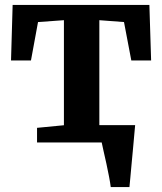

<svg xmlns="http://www.w3.org/2000/svg" viewBox="-20 -575 654 775"><path d="M427 180Q425 163.5 420.2 138.2Q415.5 113 409.5 85.8Q403.5 58.5 398.2 35.5Q393 12.5 390.5 0L351.5 -70H525.5Q524 -54.5 521.8 -29Q519.5 -3.5 516.8 26.5Q514 56.5 511.2 86.2Q508.5 116 506.2 141Q504 166 502.5 180ZM129.5 0V-59L238 -69.5V-493.5L133.5 -486L105 -331H24.5L31 -555H583L590 -331H510L480.5 -486L381 -493.5V-69.5L493 -59V0Z"/></svg>

Font: Merriweather 20pt
Style: Bold
Weight: 700
Version: Version 2.100